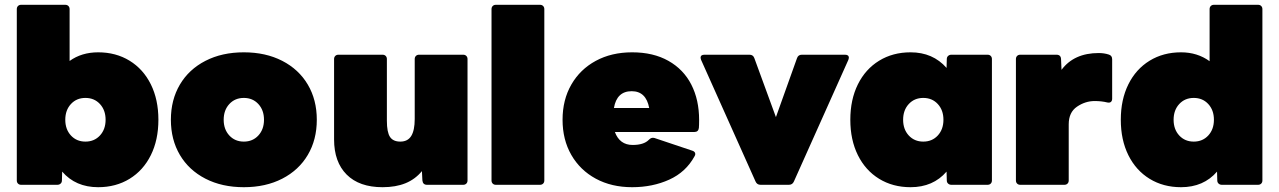

<svg xmlns="http://www.w3.org/2000/svg" viewBox="-20 -770 5330 800"><path d="M239 -55 238 -18Q238 -10 232.5 -5Q227 0 219 0H68Q60 0 55 -5Q50 -10 50 -18V-732Q50 -740 55 -745Q60 -750 68 -750H252Q260 -750 265 -745Q270 -740 270 -732V-516Q320 -552 389 -552Q463 -552 520 -517Q577 -482 608.5 -418.5Q640 -355 640 -271Q640 -187 608.5 -123.5Q577 -60 520 -25Q463 10 389 10Q295 10 239 -55ZM420 -271Q420 -311 396.5 -336.5Q373 -362 336 -362Q299 -362 275.5 -336.5Q252 -311 252 -271Q252 -231 275.5 -205.5Q299 -180 336 -180Q373 -180 396.5 -205.5Q420 -231 420 -271Z M692 -271Q692 -354 729.5 -417.5Q767 -481 836 -516.5Q905 -552 996 -552Q1087 -552 1156 -516.5Q1225 -481 1262.5 -417.5Q1300 -354 1300 -271Q1300 -188 1262.5 -124.5Q1225 -61 1156 -25.5Q1087 10 996 10Q905 10 836 -25.5Q767 -61 729.5 -124.5Q692 -188 692 -271ZM1080 -271Q1080 -311 1056.5 -336.5Q1033 -362 996 -362Q959 -362 935.5 -336.5Q912 -311 912 -271Q912 -231 935.5 -205.5Q959 -180 996 -180Q1033 -180 1056.5 -205.5Q1080 -231 1080 -271Z M1372 -189V-524Q1372 -532 1377 -537Q1382 -542 1390 -542H1574Q1582 -542 1587 -537Q1592 -532 1592 -524V-267Q1592 -219 1605 -199.5Q1618 -180 1648 -180Q1679 -180 1693.5 -203.5Q1708 -227 1708 -274V-524Q1708 -532 1713 -537Q1718 -542 1726 -542H1910Q1918 -542 1923 -537Q1928 -532 1928 -524V-18Q1928 -10 1923 -5Q1918 0 1910 0H1759Q1742 0 1740 -18L1738 -57Q1710 -23 1669.5 -6.5Q1629 10 1574 10Q1477 10 1424.5 -42.5Q1372 -95 1372 -189Z M2046 0Q2038 0 2033 -5Q2028 -10 2028 -18V-732Q2028 -740 2033 -745Q2038 -750 2046 -750H2230Q2238 -750 2243 -745Q2248 -740 2248 -732V-18Q2248 -10 2243 -5Q2238 0 2230 0Z M2324 -271Q2324 -354 2360.5 -417.5Q2397 -481 2462.5 -516.5Q2528 -552 2614 -552Q2702 -552 2765 -516.5Q2828 -481 2860.5 -417.5Q2893 -354 2893 -270Q2893 -248 2892 -237Q2890 -220 2873 -220H2542Q2562 -166 2616 -166Q2662 -166 2683 -187Q2694 -199 2707 -195L2865 -142Q2877 -138 2877 -128Q2877 -124 2874 -119Q2838 -53 2768.5 -21.5Q2699 10 2614 10Q2528 10 2462.5 -25.5Q2397 -61 2360.5 -124.5Q2324 -188 2324 -271ZM2538 -320H2685Q2672 -390 2612 -390Q2550 -390 2538 -320Z M3149 0Q3134 0 3128 -14L2901 -521L2899 -529Q2899 -542 2915 -542H3103Q3118 -542 3123 -528L3213 -282L3301 -528Q3306 -542 3321 -542H3501Q3517 -542 3517 -529L3515 -521L3288 -14Q3282 0 3267 0Z M3523 -271Q3523 -355 3554.5 -418.5Q3586 -482 3643 -517Q3700 -552 3774 -552Q3867 -552 3924 -487L3925 -524Q3925 -532 3930.5 -537Q3936 -542 3944 -542H4095Q4103 -542 4108 -537Q4113 -532 4113 -524V-18Q4113 -10 4108 -5Q4103 0 4095 0H3944Q3936 0 3930.5 -5Q3925 -10 3925 -18L3924 -55Q3868 10 3774 10Q3700 10 3643 -25Q3586 -60 3554.5 -123.5Q3523 -187 3523 -271ZM3911 -271Q3911 -311 3887.5 -336.5Q3864 -362 3827 -362Q3790 -362 3766.5 -336.5Q3743 -311 3743 -271Q3743 -231 3766.5 -205.5Q3790 -180 3827 -180Q3864 -180 3887.5 -205.5Q3911 -231 3911 -271Z M4231 0Q4223 0 4218 -5Q4213 -10 4213 -18V-524Q4213 -532 4218 -537Q4223 -542 4231 -542H4382Q4400 -542 4401 -524L4403 -479Q4455 -549 4558 -549Q4580 -549 4599 -543Q4614 -539 4614 -523V-359Q4614 -350 4609 -345.5Q4604 -341 4594 -343Q4570 -349 4541 -349Q4502 -349 4467.5 -325.5Q4433 -302 4433 -252V-18Q4433 -10 4428 -5Q4423 0 4415 0Z M4650 -271Q4650 -355 4681.5 -418.5Q4713 -482 4770 -517Q4827 -552 4901 -552Q4969 -552 5020 -515V-732Q5020 -740 5025 -745Q5030 -750 5038 -750H5222Q5230 -750 5235 -745Q5240 -740 5240 -732V-18Q5240 -10 5235 -5Q5230 0 5222 0H5071Q5063 0 5057.5 -5Q5052 -10 5052 -18L5051 -55Q4995 10 4901 10Q4827 10 4770 -25Q4713 -60 4681.5 -123.5Q4650 -187 4650 -271ZM5038 -271Q5038 -311 5014.5 -336.5Q4991 -362 4954 -362Q4917 -362 4893.5 -336.5Q4870 -311 4870 -271Q4870 -231 4893.5 -205.5Q4917 -180 4954 -180Q4991 -180 5014.5 -205.5Q5038 -231 5038 -271Z"/></svg>

Font: LINE Seed Sans TH App Heavy
Style: Regular
Weight: 900
Designer: Dalton Maag Ltd | Thai characters by Cadson Demak Co.,Ltd.
Foundry: Dalton Maag Ltd
Version: Version 1.003